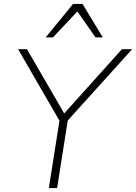

<svg xmlns="http://www.w3.org/2000/svg" viewBox="-20 -955 691 975"><path d="M228 0 282 -342 72 -705H117L306 -379L599 -705H651L324 -343L270 0ZM212 -765 351 -935H399L502 -765H465L373 -897L249 -765Z"/></svg>

Font: Nunito Sans ExtraLight
Style: Italic
Weight: 200
Italic angle: -9°
Designer: Vernon Adams
Foundry: Vernon Adams
Version: Version 3.006; ttfautohint (v1.8.3)